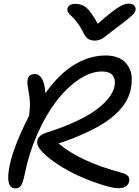

<svg xmlns="http://www.w3.org/2000/svg" viewBox="-20 -1012 758 1045"><path d="M681.2 -992.2Q700.2 -992.2 710.2 -981.9Q720.2 -971.7 717.8 -956.1Q715.3 -943.8 698 -927.2Q680.7 -910.6 620.1 -865.2Q599.6 -850.6 576.4 -832Q553.2 -813.5 544.7 -807.1Q536.1 -800.8 523.7 -795.9Q511.2 -791 497.1 -791Q472.7 -791 458 -801.5Q443.4 -812 430.2 -840.8Q415.5 -870.1 397.9 -892.6Q380.4 -915 369.1 -924.3Q357.9 -933.6 351.3 -943.8Q344.7 -954.1 347.2 -965.8Q349.1 -977.1 361.1 -984.1Q373 -991.2 389.2 -991.2Q425.3 -991.2 450.7 -969.7Q476.1 -948.2 512.2 -882.8Q556.2 -921.4 586.2 -944.8Q616.2 -968.3 634.3 -977.8Q652.3 -987.3 661.1 -989.7Q669.9 -992.2 681.2 -992.2ZM64 13.2Q7.3 13.2 32.2 -109.9Q53.7 -215.8 138.2 -381.8Q144 -426.3 142.8 -454.8Q141.6 -483.4 130.9 -542Q125.5 -575.7 134.8 -592.3Q144 -608.9 169.9 -608.9Q193.4 -608.9 208.5 -583.3Q223.6 -557.6 227.1 -504.9Q300.8 -608.9 384 -659.4Q467.3 -710 554.2 -710Q589.8 -710 617.2 -700.2Q644.5 -690.4 660.9 -673.6Q677.2 -656.7 687 -634Q696.8 -611.3 697 -585.2Q697.3 -559.1 692.9 -530.8Q686 -498 671.1 -469Q656.2 -439.9 626.7 -408.2Q597.2 -376.5 554.2 -347.7Q511.2 -318.8 446.5 -288.8Q381.8 -258.8 298.8 -231Q413.1 -134.3 632.8 -74.2Q665 -65.9 676 -54.9Q687 -43.9 683.1 -24.9Q674.8 12.2 624 12.2Q595.2 12.2 537.6 -5.6Q480 -23.4 415.8 -51.5Q351.6 -79.6 289.3 -120.8Q227.1 -162.1 194.8 -203.1Q175.8 -230.5 185.8 -254.4Q195.8 -278.3 230 -289.1Q324.2 -318.8 395.8 -352.5Q467.3 -386.2 509.5 -419.2Q551.8 -452.1 574.5 -482.4Q597.2 -512.7 603 -542Q610.4 -577.6 594.2 -600.3Q578.1 -623 535.2 -623Q473.1 -623 407.2 -578.1Q341.3 -533.2 284.7 -458.5Q228 -383.8 182.6 -280.8Q137.2 -177.7 115.2 -66.9Q105 -17.6 94.5 -2.2Q84 13.2 64 13.2Z"/></svg>

Font: Shantell Sans Irregular
Style: Italic
Weight: 400
Italic angle: -11.31°
Designer: Stephen Nixon, Anya Danilova, Shantell Martin
Foundry: Arrow Type
Version: Version 1.006;[9816181b4]